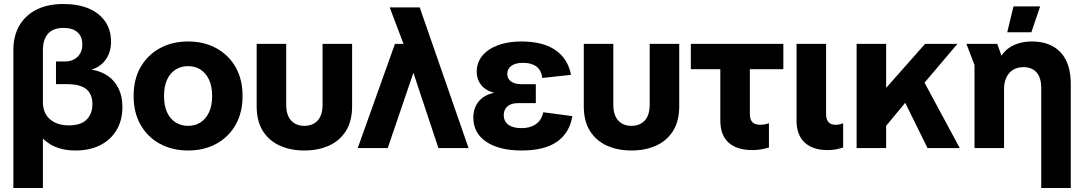

<svg xmlns="http://www.w3.org/2000/svg" viewBox="-20 -742 5427 962"><path d="M47 200V-490.9Q47 -562.1 76.9 -613.7Q106.8 -665.4 162.9 -693.7Q219 -722 297 -722Q371.6 -722 424.9 -699.2Q478.2 -676.4 507.2 -634.2Q536.3 -592.1 536.3 -533.6Q536.3 -480.8 510 -443.8Q483.7 -406.8 438.4 -393.2Q485.7 -385.8 520.4 -361.7Q555.2 -337.6 574.2 -298.2Q593.3 -258.8 593.3 -205.6Q593.3 -140 564.3 -90.9Q535.4 -41.7 482.7 -14.9Q430.1 12 357.9 12Q318.4 12 286.6 3.6Q254.9 -4.9 231.9 -19Q208.9 -33.1 195 -48.2V200ZM324.1 -113.8Q385.8 -113.8 414.4 -143.1Q443 -172.3 443 -219.3Q443 -271.4 411.8 -295.9Q380.6 -320.3 317.4 -320.3H260.5V-433.9H304.4Q331.1 -433.9 350.7 -444.3Q370.3 -454.8 381.4 -473.6Q392.5 -492.5 392.5 -518.6Q392.5 -558.9 368.2 -580.5Q344 -602.1 297.8 -602.1Q246.2 -602.1 220.6 -573.1Q195 -544.2 195 -490.9V-229.4Q195 -193.3 210.9 -167.4Q226.9 -141.5 256.1 -127.7Q285.4 -113.8 324.1 -113.8Z M922.4 12Q843.4 12 781.7 -21.3Q720 -54.6 684.8 -115.9Q649.5 -177.2 649.5 -260.9Q649.5 -345.4 684.8 -406.3Q720 -467.3 781.7 -500.7Q843.4 -534.2 922.4 -534.2Q1001.7 -534.2 1063.3 -500.7Q1124.9 -467.3 1160.1 -406.3Q1195.3 -345.4 1195.3 -260.9Q1195.3 -177.2 1160.1 -115.9Q1124.9 -54.6 1063.3 -21.3Q1001.7 12 922.4 12ZM922.4 -111.5Q957.6 -111.5 984.7 -128.8Q1011.8 -146.1 1027.3 -179.4Q1042.9 -212.6 1042.9 -260.9Q1042.9 -309.6 1027.3 -342.8Q1011.8 -376 984.7 -393.3Q957.6 -410.6 922.4 -410.6Q887.3 -410.6 859.8 -393.3Q832.3 -376 817.1 -342.8Q801.9 -309.6 801.9 -260.9Q801.9 -212.6 817.1 -179.4Q832.3 -146.1 859.8 -128.8Q887.3 -111.5 922.4 -111.5Z M1504.8 12Q1435.5 12 1381.6 -12.4Q1327.6 -36.9 1296.8 -86.1Q1266 -135.4 1266 -209.4V-522.2H1414V-217.4Q1414 -165.2 1438.5 -138.4Q1462.9 -111.5 1504.8 -111.5Q1547.3 -111.5 1571.8 -138.4Q1596.2 -165.2 1596.2 -217.4V-522.2H1744.2V-209.4Q1744.2 -135.4 1713.4 -86.1Q1682.6 -36.9 1628.4 -12.4Q1574.3 12 1504.8 12Z M2176.7 0 2027.2 -450 2014.3 -489.2 1932.5 -705H2082.9L2327.7 0ZM1772.4 0 1958.9 -522.2H2090L2105.3 -411.8H2063L1922.7 0Z M2594.4 12Q2481.3 12 2416.4 -31.6Q2351.6 -75.2 2351.6 -152.5Q2351.6 -200.3 2377.9 -233Q2404.2 -265.8 2455.5 -277.2Q2412.3 -288.7 2390.4 -316.8Q2368.5 -344.8 2368.5 -382.4Q2368.5 -427.8 2396.1 -462Q2423.8 -496.3 2474.5 -515.2Q2525.2 -534.2 2592 -534.2Q2700.1 -534.2 2762.9 -491.1Q2825.6 -447.9 2841 -367L2697.3 -351.3Q2692.2 -390.5 2667.4 -408.9Q2642.7 -427.2 2600.4 -427.2Q2563.3 -427.2 2542.5 -412.3Q2521.6 -397.4 2521.6 -371.7Q2521.6 -347.1 2540.8 -333.5Q2559.9 -320 2593.8 -320H2664.7V-225.2H2574.9Q2541 -225.2 2522.5 -209Q2504 -192.8 2504 -165.6Q2504 -133.6 2527.5 -116.8Q2550.9 -100 2593.4 -100Q2636.4 -100 2664.8 -119.6Q2693.1 -139.2 2702.1 -179.6L2847.8 -160.1Q2833.7 -75.7 2770.7 -31.8Q2707.7 12 2594.4 12Z M3143.8 12Q3074.5 12 3020.6 -12.4Q2966.6 -36.9 2935.8 -86.1Q2905 -135.4 2905 -209.4V-522.2H3053V-217.4Q3053 -165.2 3077.5 -138.4Q3101.9 -111.5 3143.8 -111.5Q3186.3 -111.5 3210.8 -138.4Q3235.2 -165.2 3235.2 -217.4V-522.2H3383.2V-209.4Q3383.2 -135.4 3352.4 -86.1Q3321.6 -36.9 3267.4 -12.4Q3213.3 12 3143.8 12Z M3749.6 10Q3671.5 10 3630.3 -27.7Q3589.1 -65.4 3589.1 -138.3V-449H3737.1V-170.8Q3737.1 -143.5 3749.8 -130.1Q3762.4 -116.7 3789 -116.7Q3797.9 -116.7 3808.7 -118.3Q3819.5 -120 3832.7 -124.5V-2.9Q3810.2 3.6 3790.7 6.8Q3771.2 10 3749.6 10ZM3441.4 -395.3V-522.2H3904.9V-395.3Z M4126 10Q4053.1 10 4012 -27.7Q3971 -65.4 3971 -138.3V-522.2H4119V-170.8Q4119 -143.5 4131 -130.1Q4143 -116.7 4166.5 -116.7Q4174.7 -116.7 4184.1 -118.3Q4193.4 -120 4204.5 -124.5V-2.9Q4184 3.6 4166.3 6.8Q4148.5 10 4126 10Z M4384.3 -68.6V-289.5H4409.2L4615 -522.2H4777.2L4568.9 -276.7L4547.8 -265.9ZM4272 0V-522.2H4420V0ZM4627.4 0 4485.6 -287.4 4566.1 -413.7 4788.8 0Z M5197 200V-301.1Q5197 -353.3 5173.5 -379.4Q5149.9 -405.6 5108.5 -405.6Q5063.3 -405.6 5037 -376.2Q5010.7 -346.7 5010.7 -294.7V0H4862.7V-416.6L4822 -522.2H4976.8L4997.7 -463Q5012.6 -485.6 5034.8 -501.4Q5056.9 -517.1 5086 -525.6Q5115.1 -534.2 5149.8 -534.2Q5243.3 -534.2 5294.2 -479.5Q5345 -424.9 5345 -321.5V200ZM5026.7 -580.5 5058 -710H5191.6L5147.6 -580.5Z"/></svg>

Font: TikTok Sans Light
Style: Regular
Weight: 300
Version: Version 4.000